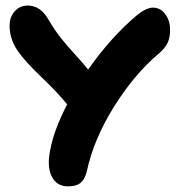

<svg xmlns="http://www.w3.org/2000/svg" viewBox="-20 -680 669 684"><path d="M222.2 -16.1Q181.6 -16.1 164.1 -51.8Q146.5 -87.4 159.2 -147Q172.4 -217.8 219.2 -308.1Q184.6 -351.1 128.4 -404.5Q72.3 -458 44.9 -496.1Q14.2 -539.6 14.2 -587.9Q14.2 -619.6 32.5 -639.9Q50.8 -660.2 79.1 -660.2Q124.5 -660.2 152.8 -609.9Q175.8 -570.8 199 -542Q222.2 -513.2 249.3 -483.9Q276.4 -454.6 293.9 -432.1Q375 -547.4 466.8 -625Q500.5 -652.8 524.9 -652.8Q551.3 -652.8 568.6 -629.9Q585.9 -606.9 585.9 -573.2Q585.9 -547.4 577.9 -528.8Q569.8 -510.3 546.9 -490.2Q459 -416.5 386.2 -300Q313.5 -183.6 289.1 -68.8Q282.7 -42 267.6 -29.1Q252.4 -16.1 222.2 -16.1Z"/></svg>

Font: Shantell Sans Irregular
Style: Bold
Weight: 700
Designer: Stephen Nixon, Anya Danilova, Shantell Martin
Foundry: Arrow Type
Version: Version 1.006;[9816181b4]